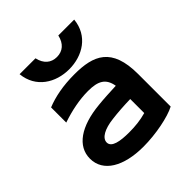

<svg xmlns="http://www.w3.org/2000/svg" viewBox="-185 -795 940 940"><g transform="rotate(-45 285.0 -325.0)"><path d="M474 -665H364C354 -619 325 -595 285 -595C245 -595 216 -619 206 -665H96C106 -562 192 -510 285 -510C378 -510 464 -562 474 -665ZM47 -129C47 -37 138 15 274 15C360 15 460 -5 507 -30V-255C507 -439 417 -475 285 -475C206 -475 142 -462 90 -441V-336C152 -357 215 -370 275 -370C344 -370 379 -351 389 -292C347 -290 300 -288 264 -284C128 -271 47 -215 47 -129ZM161 -127C161 -158 202 -180 264 -187C302 -192 350 -195 393 -196V-99C354 -88 316 -84 274 -84C212 -84 161 -93 161 -127Z"/></g></svg>

Font: KT Kiyosuna Sans Bold
Style: Regular
Weight: 700
Designer: [Zen Kaku Gothic] Yoshimichi Ohira
Version: Version 1.010;Glyphs 3.1.2 (3151)